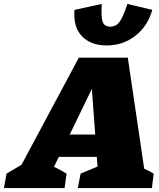

<svg xmlns="http://www.w3.org/2000/svg" viewBox="-102 -952 803 972"><path d="M628 -98Q640 -92 652.5 -86Q665 -80 676 -73L667 0H292L306 -73L392 -109L388 -158H196L171 -107Q188 -100 204 -91Q220 -82 235 -73L225 0H-82L-69 -73L7 -118L297 -660H545ZM251 -271H380L363 -502ZM438 -722Q357 -722 312.5 -769Q268 -816 275 -902L413 -932Q409 -865 418 -841Q427 -817 456 -817Q485 -817 503 -841Q521 -865 543 -932L669 -902Q646 -820 583.5 -771Q521 -722 438 -722Z"/></svg>

Font: Piazzolla Black
Style: Italic
Weight: 900
Italic angle: -11.3°
Designer: Juan Pablo del Peral
Foundry: Huerta Tipografica
Version: Version 1.330